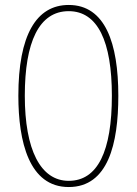

<svg xmlns="http://www.w3.org/2000/svg" viewBox="-20 -744 551 774"><path d="M457 -358C457 -570 404 -724 257 -724C126 -724 54 -602 54 -358C54 -173 97 10 257 10C416 10 457 -165 457 -358ZM80 -358C80 -574 137 -699 257 -699C374 -699 431 -577 431 -358C431 -135 374 -15 257 -15C143 -15 80 -141 80 -358Z"/></svg>

Font: Noto Sans Sinhala ExtraCondensed Thin
Style: Regular
Weight: 100
Width: 2
Designer: Jelle Bosma - Monotype Design Team
Foundry: Monotype Imaging Inc.
Version: Version 2.006